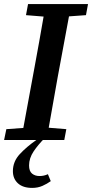

<svg xmlns="http://www.w3.org/2000/svg" viewBox="-25 -684 450 938"><path d="M102 -610 112 -664H405L395 -610L312 -604L257 -308Q246 -246 235 -184Q224 -122 213 -60L299 -53L289 0H-5L6 -53L89 -59L144 -357Q155 -419 166.5 -480.5Q178 -542 188 -603ZM132 234Q87 234 62.5 211.5Q38 189 38 152Q38 105 72 68.5Q106 32 154 -1V-11H195Q161 23 139 56Q117 89 117 124Q117 152 131.5 164Q146 176 168 176Q190 176 209 167L223 201Q205 214 182.5 224Q160 234 132 234Z"/></svg>

Font: Source Serif 4 SmText Semibold
Style: Italic
Weight: 600
Italic angle: -12°
Designer: Frank Grießhammer
Foundry: Adobe
Version: Version 4.005;hotconv 1.1.0;makeotfexe 2.6.0